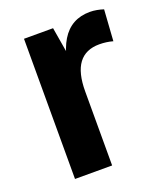

<svg xmlns="http://www.w3.org/2000/svg" viewBox="-109 -622 587 695"><g transform="rotate(-20 185.0 -275.0)"><path d="M61 -540H173L204 -356V0H61ZM171 -312Q171 -428 208 -489Q245 -550 318 -550Q331 -550 344.5 -547.5Q358 -545 370 -541L362 -421Q337 -428 310 -428Q257 -428 230.5 -392.5Q204 -357 204 -285Z"/></g></svg>

Font: Pathway Extreme Condensed
Style: Bold
Weight: 700
Width: 3
Version: Version 1.001;gftools[0.9.26]